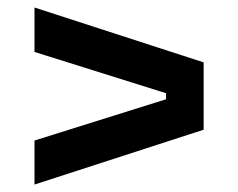

<svg xmlns="http://www.w3.org/2000/svg" viewBox="-20 -584 634 511"><path d="M522 -238.8 71.8 -92.8V-210L421.9 -319.8V-335.9L71.8 -445.8V-564L522 -418Z"/></svg>

Font: Sora SemiBold
Style: Regular
Weight: 600
Designer: Jonathan Barnbrook, Julián Moncada
Foundry: Barnbrook Fonts
Version: Version 2.000